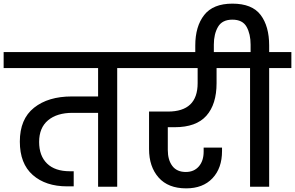

<svg xmlns="http://www.w3.org/2000/svg" viewBox="-44 -1026 1621 1055"><path d="M722 -652H600V0H495V-406H355Q269 -406 220 -365Q171 -324 171 -246Q171 -170 214.5 -127.5Q258 -85 340 -85H361V-2H325Q207 -2 136 -64.5Q65 -127 65 -248Q65 -372 143 -434Q221 -496 350 -496H495V-652H-24V-740H722Z M878 -327V-202Q878 -147 903 -114Q928 -81 977 -81Q1022 -81 1048.5 -111.5Q1075 -142 1075 -193V-215H1176V-196Q1176 -102 1123.5 -46.5Q1071 9 979 9Q880 9 827.5 -50.5Q775 -110 775 -207V-413H879Q1042 -413 1042 -569V-652H674V-740H1256V-652H1146V-569Q1146 -453 1090 -390Q1034 -327 916 -327Z M1557 -740V-652H1435V0H1330V-652H1208V-740H1333V-781Q1333 -839 1311 -878.5Q1289 -918 1233 -918Q1177 -918 1154 -878.5Q1131 -839 1131 -781V-716H1029V-776Q1029 -881 1078 -943.5Q1127 -1006 1233 -1006Q1341 -1006 1388 -944Q1435 -882 1435 -776V-740Z"/></svg>

Font: MSTAGE Medium
Style: Regular
Weight: 500
Designer: Ninad Kale (Devanagari), Jonny Pinhorn (Latin)
Foundry: Indian Type Foundry
Version: 4.004